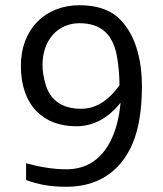

<svg xmlns="http://www.w3.org/2000/svg" viewBox="-20 -704 624 736"><path d="M235 12C348 12 439 -40 488 -153C512 -210 524 -283 524 -372C524 -479 498 -580 429 -640C394 -669 346 -684 285 -684C153 -684 60 -592 60 -452C60 -301 145 -220 272 -220C337 -220 394 -250 442 -310C434 -213 392 -55 234 -55C187 -55 136 -63 80 -78V-14C124 2 167 12 235 12ZM143 -455C143 -550 201 -615 285 -615C372 -615 412 -567 427 -495C434 -458 438 -419 438 -377C395 -317 346 -287 291 -287C210 -287 170 -328 155 -380C147 -406 143 -431 143 -455Z"/></svg>

Font: All Genders v4 Light
Style: Regular
Weight: 300
Designer: Rassam Alawdi
Foundry: Rassam Art
Version: Version 3.100;FEAKit 1.0